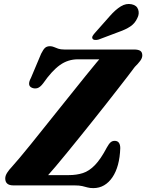

<svg xmlns="http://www.w3.org/2000/svg" viewBox="-20 -955 753 989"><path d="M364 0H49Q7 0 7 -36Q7 -50 17 -65.5Q27 -81 41 -95.5Q55.5 -111.5 80.8 -141.5Q106 -171.5 138.2 -211.2Q170.5 -251 206.8 -296.8Q243 -342.5 281 -389.5Q319 -436.5 354.8 -481.5Q390.5 -526.5 421.8 -565Q453 -603.5 476.2 -631.5Q499.5 -659.5 511.5 -673L528 -649.5H381.5Q330 -649.5 288.5 -619.8Q247 -590 202.5 -526Q187 -505.5 173 -501.2Q159 -497 145.5 -502.5Q131.5 -508 130 -520.8Q128.5 -533.5 139.5 -554L192 -678.5Q203.5 -701.5 212.8 -709.2Q222 -717 238 -717Q248 -717 257.8 -712.8Q267.5 -708.5 280 -704.2Q292.5 -700 311 -700H670Q692.5 -700 702.8 -693Q713 -686 713 -669.5Q713 -656 702 -641.2Q691 -626.5 674 -610Q661 -592 638.8 -563.2Q616.5 -534.5 588.2 -498Q560 -461.5 527.2 -420Q494.5 -378.5 460 -335.2Q425.5 -292 391.2 -249.5Q357 -207 325.2 -168.2Q293.5 -129.5 266.8 -97.8Q240 -66 220.5 -44.5L203.5 -53H334Q374.5 -53 407 -63.5Q439.5 -74 469.2 -104.8Q499 -135.5 530.5 -195.5Q541 -214.5 549.8 -222Q558.5 -229.5 570.5 -229.5Q585.5 -229.5 592.5 -219.5Q599.5 -209.5 599.5 -192Q598 -145 587.8 -107Q577.5 -69 559.2 -42Q541 -15 516.2 -0.5Q491.5 14 460.5 14Q443 14 430.8 10.5Q418.5 7 403.5 3.5Q388.5 0 364 0ZM546.5 -873Q574.5 -905 602 -922Q629.5 -939 658 -933Q684.5 -927.5 691.8 -905.8Q699 -884 687.5 -862Q675.5 -835 651.8 -819Q628 -803 592 -790.5L488.5 -751.5Q479 -748.5 469.5 -749.2Q460 -750 456.5 -756Q453 -762.5 457.5 -770.2Q462 -778 469 -785.5Z"/></svg>

Font: Fraunces
Style: Bold Italic
Weight: 700
Italic angle: -16°
Version: Version 1.000;[b76b70a41]